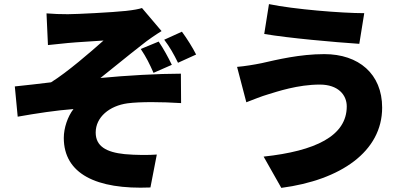

<svg xmlns="http://www.w3.org/2000/svg" viewBox="-20 -841 2040 933"><path d="M206 -776 213 -622C250 -626 286 -630 310 -632C350 -636 443 -641 483 -644C421 -589 307 -490 228 -441C176 -435 105 -426 52 -421L66 -274C156 -290 255 -305 337 -311C309 -275 290 -219 290 -171C290 3 447 81 711 70L742 -90C705 -87 639 -87 586 -92C497 -101 445 -130 445 -197C445 -272 512 -327 600 -339C662 -347 765 -346 860 -340L859 -483C749 -483 592 -474 468 -462C529 -510 602 -571 672 -625C696 -645 739 -674 765 -690L670 -802C655 -797 629 -792 592 -788C528 -781 352 -772 310 -772C274 -772 241 -773 206 -776ZM751 -639 664 -603C692 -561 706 -532 726 -487L815 -526C797 -563 776 -602 751 -639ZM864 -687 778 -648C804 -614 824 -579 845 -536L933 -576C916 -610 889 -653 864 -687Z M1665 -324C1665 -180 1512 -107 1261 -80L1347 72C1636 34 1837 -105 1837 -318C1837 -482 1723 -578 1556 -578C1437 -578 1326 -551 1251 -534C1217 -527 1169 -519 1132 -516L1177 -344C1208 -356 1253 -374 1281 -382C1327 -396 1427 -430 1534 -430C1623 -430 1665 -380 1665 -324ZM1287 -821 1264 -676C1380 -656 1606 -636 1726 -628L1750 -777C1640 -777 1407 -796 1287 -821Z"/></svg>

Font: Noto Sans KR Black
Style: Regular
Weight: 900
Designer: Ryoko NISHIZUKA 西塚涼子 (kana, bopomofo & ideographs); Paul D. Hunt (Latin, Greek & Cyrillic); Sandoll Communications 산돌커뮤니
Foundry: Adobe
Version: Version 2.004;hotconv 1.0.118;makeotfexe 2.5.65603